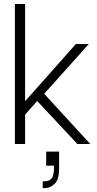

<svg xmlns="http://www.w3.org/2000/svg" viewBox="-20 -720 487 960"><path d="M211 38V108.5H250V117Q250 160 237 173.2Q224 186.5 204 186.5H193.5V220.5H205Q230 220.5 252.8 199.5Q275.5 178.5 275.5 123V38ZM54.5 -700V0H105.5V-700ZM359.5 -500 75 -179.5 103.5 -144.5 166 -215 367 0H431.5L201 -251L424 -500Z"/></svg>

Font: Overused Grotesk Light
Style: Regular
Weight: 300
Designer: RandomMaerks
Version: Version 0.005